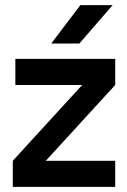

<svg xmlns="http://www.w3.org/2000/svg" viewBox="-20 -730 495 750"><path d="M40 -500H430V-398L159 -102H430V0H30V-102L301 -398H40ZM294 -710H420L290 -560H180Z"/></svg>

Font: PT Root UI Web Bold
Style: Regular
Weight: 700
Designer: Vitaly Kuzmin
Foundry: ParaType Ltd.
Version: Version 1.000W